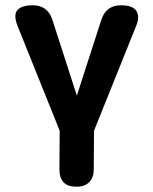

<svg xmlns="http://www.w3.org/2000/svg" viewBox="-20 -529 581 727"><path d="M269 178Q205 178 205 112L206 -34L46 -432Q30 -474 46.5 -491.5Q63 -509 104 -509Q160 -509 178 -455L271 -167L364 -455Q382 -509 438 -509Q482 -509 496 -488Q510 -467 496 -432L336 -34L335 112Q335 143 318 160.5Q301 178 269 178Z"/></svg>

Font: Zen Maru Gothic Black
Style: Regular
Weight: 900
Designer: Yoshimichi Ohira
Foundry: Positype
Version: Version 1.001